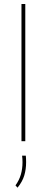

<svg xmlns="http://www.w3.org/2000/svg" viewBox="-20 -684 226 930"><path d="M84 0V-664.5H102.5V0ZM105 70Q105.5 75 106 83Q106.5 91 106.5 101Q106.5 136.5 97.5 166.2Q88.5 196 65 225L55 214Q73 189 81 161.5Q89 134 89 101.5Q89 93 88.5 85.2Q88 77.5 87 70Z"/></svg>

Font: Anek Latin Medium Thin
Style: Regular
Weight: 250
Version: Version 1.003